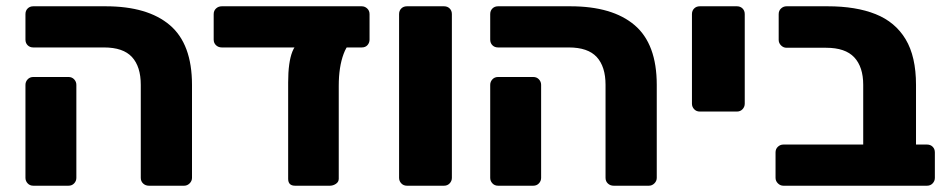

<svg xmlns="http://www.w3.org/2000/svg" viewBox="-20 -591 3021 611"><path d="M454 0Q443 0 435.5 -7Q428 -14 428 -25V-321Q428 -379 400 -409.5Q372 -440 311 -440H86Q75 -440 68 -447Q61 -454 61 -465V-546Q61 -557 68 -564Q75 -571 86 -571H316Q450 -571 520.5 -511Q591 -451 591 -321V-25Q591 -15 583.5 -7.5Q576 0 566 0ZM86 0Q75 0 68 -7.5Q61 -15 61 -25V-321Q61 -331 68 -338.5Q75 -346 86 -346H198Q209 -346 216 -338.5Q223 -331 223 -321V-25Q223 -15 216 -7.5Q209 0 198 0Z M919 0Q897 0 897 -22V-329Q897 -393 910.5 -427Q924 -461 954 -461H1114Q1089 -461 1073.5 -419.5Q1058 -378 1058 -318V-22Q1058 -12 1049 -6Q1040 0 1030 0ZM686 -440Q675 -440 667.5 -447Q660 -454 660 -465V-546Q660 -557 667.5 -564Q675 -571 686 -571H1131Q1141 -571 1148.5 -564Q1156 -557 1156 -546V-465Q1156 -455 1149.5 -447.5Q1143 -440 1131 -440Z M1275 0Q1264 0 1257 -7.5Q1250 -15 1250 -25V-546Q1250 -557 1257 -564Q1264 -571 1275 -571H1393Q1404 -571 1411 -564Q1418 -557 1418 -546V-25Q1418 -15 1411 -7.5Q1404 0 1393 0Z M1933 0Q1922 0 1914.5 -7Q1907 -14 1907 -25V-321Q1907 -379 1879 -409.5Q1851 -440 1790 -440H1565Q1554 -440 1547 -447Q1540 -454 1540 -465V-546Q1540 -557 1547 -564Q1554 -571 1565 -571H1795Q1929 -571 1999.5 -511Q2070 -451 2070 -321V-25Q2070 -15 2062.5 -7.5Q2055 0 2045 0ZM1565 0Q1554 0 1547 -7.5Q1540 -15 1540 -25V-321Q1540 -331 1547 -338.5Q1554 -346 1565 -346H1677Q1688 -346 1695 -338.5Q1702 -331 1702 -321V-25Q1702 -15 1695 -7.5Q1688 0 1677 0Z M2207 -236Q2196 -236 2189 -243.5Q2182 -251 2182 -261V-546Q2182 -557 2189 -564Q2196 -571 2207 -571H2325Q2336 -571 2343 -564Q2350 -557 2350 -546V-261Q2350 -251 2343 -243.5Q2336 -236 2325 -236Z M2473 0Q2463 0 2455.5 -7.5Q2448 -15 2448 -25V-106Q2448 -117 2455.5 -124Q2463 -131 2473 -131H2727V-321Q2727 -378 2698.5 -408.5Q2670 -439 2609 -439H2483Q2473 -439 2465.5 -446.5Q2458 -454 2458 -464V-546Q2458 -557 2465.5 -564Q2473 -571 2483 -571H2614Q2704 -571 2766.5 -546Q2829 -521 2862 -466Q2895 -411 2895 -321V-131H2930Q2941 -131 2948 -124Q2955 -117 2955 -106V-25Q2955 -15 2948 -7.5Q2941 0 2930 0Z"/></svg>

Font: Rubik
Style: Bold
Weight: 700
Designer: Hubert and Fischer
Foundry: Hubert and Fischer
Version: Version 2.300;gftools[0.9.30]